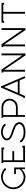

<svg xmlns="http://www.w3.org/2000/svg" viewBox="1612 -2126 522 3787"><g transform="rotate(-90 1873.5 -232.0)"><path d="M276.9 -438Q191.9 -438 131.3 -377.4Q70.8 -316.9 70.8 -231.9Q70.8 -146.5 131.1 -86.7Q191.4 -26.9 276.9 -26.9Q316.9 -26.9 361.8 -50.3Q406.7 -73.7 429.2 -104V-179.2H335V-213.9H463.9V0H434.1L430.2 -66.9H429.2Q398.9 -35.2 358.2 -13.2Q317.4 8.8 276.9 8.8Q211.4 8.8 156 -23.4Q100.6 -55.7 68.4 -111.1Q36.1 -166.5 36.1 -231.9Q36.1 -280.8 55.4 -325.4Q74.7 -370.1 106.9 -402.3Q139.2 -434.6 183.8 -453.9Q228.5 -473.1 276.9 -473.1Q369.6 -473.1 439.9 -409.2L445.8 -403.8V-375H411.1V-388.2Q351.1 -438 276.9 -438Z M606.9 -429.2V-250H786.1V-213.9H606.9V-36.1H856.9V-54.2H893.1V0H570.8V-429.2H554.2V-463.9H856.9V-411.1H820.8V-429.2Z M998.5 -84Q1048.8 -26.9 1159.7 -26.9Q1237.3 -26.9 1279.1 -53Q1320.8 -79.1 1320.8 -111.8Q1320.8 -137.7 1303 -157.7Q1285.2 -177.7 1256.8 -190.9Q1228.5 -204.1 1194.1 -215.3Q1159.7 -226.6 1125.2 -239Q1090.8 -251.5 1062.5 -266.6Q1034.2 -281.7 1016.4 -305.7Q998.5 -329.6 998.5 -360.8Q998.5 -404.8 1047.9 -439Q1097.2 -473.1 1159.7 -473.1Q1257.3 -473.1 1315.9 -416L1320.8 -411.1V-383.8H1284.7V-396Q1236.3 -438 1159.7 -438Q1108.4 -438 1071.5 -411.9Q1034.7 -385.7 1034.7 -360.8Q1034.7 -336.9 1052.5 -318.4Q1070.3 -299.8 1098.6 -287.6Q1127 -275.4 1161.4 -264.2Q1195.8 -252.9 1230.2 -240.2Q1264.6 -227.5 1293 -211.7Q1321.3 -195.8 1339.1 -170.2Q1356.9 -144.5 1356.9 -111.8Q1356.9 -58.6 1302.7 -24.9Q1248.5 8.8 1159.7 8.8Q1089.8 8.8 1041 -12.9Q992.2 -34.7 966.8 -66.9L963.9 -70.8V-98.1H998.5Z M1498.5 -429.2V-179.2H1649.4Q1705.1 -179.2 1744.9 -215.6Q1784.7 -252 1784.7 -304.2Q1784.7 -356.4 1744.9 -392.8Q1705.1 -429.2 1649.4 -429.2ZM1462.4 -429.2H1445.8V-463.9H1650.4Q1721.2 -463.9 1771 -417.5Q1820.8 -371.1 1820.8 -304.2Q1820.8 -236.8 1772.5 -189.9Q1724.1 -143.1 1655.8 -143.1H1498.5V0H1462.4Z M2167.5 -143.1 2051.3 -412.1 1935.5 -143.1ZM1837.4 0V-36.1H1850.1L2039.6 -473.1H2064.5L2264.2 -6.8L2231.4 6.8L2182.1 -106.9H1920.4L1874.5 0Z M2396 -463.9 2676.3 -54.2V-463.9H2712.4V8.8H2675.3L2390.1 -411.1V0H2354V-429.2H2337.4V-463.9Z M2896 -463.9 3176.3 -54.2V-463.9H3212.4V8.8H3175.3L2890.1 -411.1V0H2854V-429.2H2837.4V-463.9Z M3319.3 -463.9H3712.4V-411.1H3676.3V-429.2H3533.2V0H3497.1V-429.2H3354V-411.1H3319.3Z"/></g></svg>

Font: RawengulkPcs
Style: Regular
Weight: 400
Version: Version 0.92